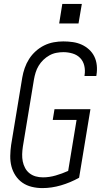

<svg xmlns="http://www.w3.org/2000/svg" viewBox="-20 -955 540 983"><path d="M197 8Q169 8 142.5 1.5Q116 -5 95 -19.5Q74 -34 59.5 -56Q45 -78 38.5 -103.5Q32 -129 32.5 -157Q33 -185 37 -213L94 -558Q98 -582 106.5 -606.5Q115 -631 129 -653Q143 -675 163 -693Q183 -711 206.5 -722.5Q230 -734 255 -738.5Q280 -743 304 -743Q329 -743 353 -739.5Q377 -736 398 -726.5Q419 -717 436 -701.5Q453 -686 463 -665.5Q473 -645 475.5 -620.5Q478 -596 474 -572Q474 -570 473.5 -568.5Q473 -567 473 -566H412Q413 -567 413 -568Q413 -569 413 -570Q417 -595 411.5 -618.5Q406 -642 390.5 -658Q375 -674 352 -681Q329 -688 304 -688Q287 -688 268.5 -684.5Q250 -681 233 -671.5Q216 -662 202 -648.5Q188 -635 178 -618.5Q168 -602 162.5 -584Q157 -566 154 -549L97 -204Q94 -184 93.5 -165Q93 -146 96.5 -128.5Q100 -111 108.5 -95Q117 -79 131 -68Q145 -57 162.5 -52Q180 -47 200 -47Q232 -47 265 -56.5Q298 -66 329 -80L372 -341H250L259 -396H443L385 -45Q340 -20 292 -6Q244 8 197 8ZM382 -835H283L299 -935H399Z"/></svg>

Font: Iosevka SS04 Light
Style: Italic
Weight: 300
Italic angle: -9°
Monospace: yes
Designer: Belleve Invis
Foundry: Belleve Invis
Version: Version 19.0.0; ttfautohint (v1.8.4)